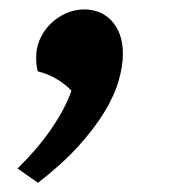

<svg xmlns="http://www.w3.org/2000/svg" viewBox="-20 -195 383 412"><path d="M17.6 166.5Q38.1 146.5 56.2 125.5Q74.2 104.5 89.1 83Q104 61.5 115.2 40.5Q126.5 19.5 133.3 -0.5Q127.4 -6.8 119.1 -13.4Q110.8 -20 101.3 -25.6Q91.8 -31.2 81.3 -35.4Q70.8 -39.6 61 -42Q59.1 -48.3 58.3 -56.6Q57.6 -64.9 57.6 -72.3Q57.6 -92.8 65.9 -111.3Q74.2 -129.9 88.6 -144Q103 -158.2 121.8 -166.5Q140.6 -174.8 161.6 -174.8Q177.2 -174.8 191.9 -169.2Q206.5 -163.6 218 -151.9Q229.5 -140.1 236.6 -122.3Q243.7 -104.5 243.7 -79.6Q243.7 -53.2 234.6 -21.7Q225.6 9.8 204.3 44.9Q183.1 80.1 148.2 118.7Q113.3 157.2 61.5 197.3Z"/></svg>

Font: Proza Libre
Style: SemiBold Italic
Weight: 600
Designer: Jasper de Waard
Foundry: Jasper de Waard
Version: Version 1.000; ttfautohint (v1.4.1.8-43bc)